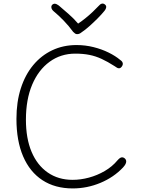

<svg xmlns="http://www.w3.org/2000/svg" viewBox="-20 -1032 795 1074"><path d="M652 -697Q661 -691 664 -685.5Q667 -680 667 -675Q667 -669 663.5 -663Q660 -657 655.5 -653.5Q651 -650 646 -650Q639 -650 634 -653.5Q629 -657 621 -662Q582 -687 548.5 -702.5Q515 -718 480 -725Q445 -732 401 -732Q320 -732 257.5 -686.5Q195 -641 160 -558.5Q125 -476 125 -362Q125 -258 156.5 -183Q188 -108 247 -67Q306 -26 386 -26Q431 -26 477.5 -38.5Q524 -51 566 -75.5Q608 -100 637 -135Q645 -144 651 -148Q657 -152 663 -152Q669 -152 674.5 -148.5Q680 -145 683 -140Q686 -135 686 -129Q686 -122 682 -114Q678 -106 668 -95Q616 -40 541.5 -9Q467 22 387 22Q288 22 217.5 -24Q147 -70 109.5 -157Q72 -244 72 -367Q72 -462 96.5 -538Q121 -614 166 -668Q211 -722 272.5 -751Q334 -780 408 -780Q457 -780 503 -768.5Q549 -757 587.5 -738Q626 -719 652 -697ZM531 -998Q540 -1009 549.5 -1011.5Q559 -1014 568 -1006Q575 -1000 574 -991Q573 -982 565 -972Q548 -951 525.5 -928.5Q503 -906 480 -885.5Q457 -865 436 -851Q430 -846 424 -843.5Q418 -841 411 -841Q405 -841 400 -844.5Q395 -848 389 -854Q365 -887 336.5 -916.5Q308 -946 279 -970Q269 -979 267.5 -989Q266 -999 272 -1005Q279 -1012 288 -1011Q297 -1010 309 -1001Q337 -977 364.5 -953Q392 -929 417 -900Q434 -911 456.5 -929Q479 -947 499 -966Q519 -985 531 -998Z"/></svg>

Font: Playpen Sans ExtraLight
Style: Regular
Weight: 250
Designer: Laura Meseguer, Veronika Burian, José Scaglione
Foundry: TypeTogether
Version: Version 1.001